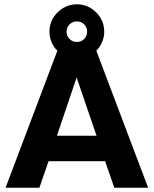

<svg xmlns="http://www.w3.org/2000/svg" viewBox="-20 -877 718 897"><path d="M6 0 248 -640Q231 -656 221 -680Q211 -704 211 -729Q211 -765 228.5 -793.5Q246 -822 275 -839.5Q304 -857 339 -857Q375 -857 403.5 -839.5Q432 -822 449.5 -793.5Q467 -765 467 -729Q467 -704 457 -680.5Q447 -657 430 -640L672 0H514L471 -124H207L164 0ZM246 -243H431L338 -515ZM339 -681Q360 -681 373.5 -695Q387 -709 387 -729Q387 -749 373.5 -763Q360 -777 339 -777Q319 -777 305 -763Q291 -749 291 -729Q291 -709 305 -695Q319 -681 339 -681Z"/></svg>

Font: Atkinson Hyperlegible Next
Style: Bold
Weight: 700
Designer: Elliott Scott, Megan Eiswerth, Linus Boman, Theodore Petrosky, Letters from Sweden
Foundry: Applied Design Works, Letters from Sweden
Version: Version 2.001